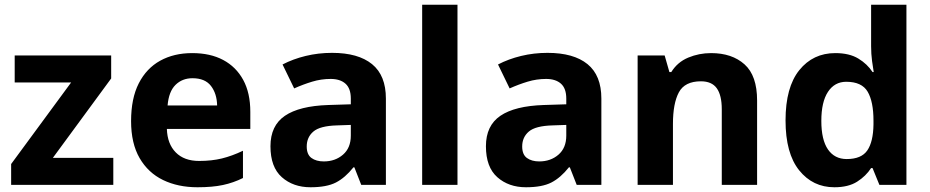

<svg xmlns="http://www.w3.org/2000/svg" viewBox="-20 -780 3922 810"><path d="M458 0H27V-88L280 -432H42V-546H449V-449L203 -114H458Z M791 -556Q867 -556 921.5 -527Q976 -498 1006 -443Q1036 -388 1036 -308V-236H684Q686 -173 721.5 -137Q757 -101 820 -101Q873 -101 916 -111.5Q959 -122 1005 -144V-29Q965 -9 920.5 0.5Q876 10 813 10Q731 10 668 -20.5Q605 -51 569 -113Q533 -175 533 -269Q533 -365 565.5 -428.5Q598 -492 656 -524Q714 -556 791 -556ZM792 -450Q749 -450 720.5 -422Q692 -394 687 -335H896Q895 -385 870 -417.5Q845 -450 792 -450Z M1381 -557Q1491 -557 1549.5 -509.5Q1608 -462 1608 -364V0H1504L1475 -74H1471Q1436 -30 1397 -10Q1358 10 1290 10Q1217 10 1169 -32.5Q1121 -75 1121 -163Q1121 -250 1182 -291.5Q1243 -333 1365 -337L1460 -340V-364Q1460 -407 1437.5 -427Q1415 -447 1375 -447Q1335 -447 1297 -435.5Q1259 -424 1221 -407L1172 -508Q1216 -531 1269.5 -544Q1323 -557 1381 -557ZM1402 -251Q1330 -249 1302 -225Q1274 -201 1274 -162Q1274 -128 1294 -113.5Q1314 -99 1346 -99Q1394 -99 1427 -127.5Q1460 -156 1460 -208V-253Z M1910 0H1761V-760H1910Z M2290 -557Q2400 -557 2458.5 -509.5Q2517 -462 2517 -364V0H2413L2384 -74H2380Q2345 -30 2306 -10Q2267 10 2199 10Q2126 10 2078 -32.5Q2030 -75 2030 -163Q2030 -250 2091 -291.5Q2152 -333 2274 -337L2369 -340V-364Q2369 -407 2346.5 -427Q2324 -447 2284 -447Q2244 -447 2206 -435.5Q2168 -424 2130 -407L2081 -508Q2125 -531 2178.5 -544Q2232 -557 2290 -557ZM2311 -251Q2239 -249 2211 -225Q2183 -201 2183 -162Q2183 -128 2203 -113.5Q2223 -99 2255 -99Q2303 -99 2336 -127.5Q2369 -156 2369 -208V-253Z M2980 -556Q3068 -556 3121 -508.5Q3174 -461 3174 -356V0H3025V-319Q3025 -378 3004 -407.5Q2983 -437 2937 -437Q2869 -437 2844 -390.5Q2819 -344 2819 -257V0H2670V-546H2784L2804 -476H2812Q2838 -518 2883.5 -537Q2929 -556 2980 -556Z M3500 10Q3409 10 3351.5 -61.5Q3294 -133 3294 -272Q3294 -412 3352 -484Q3410 -556 3504 -556Q3563 -556 3601 -533Q3639 -510 3661 -476H3666Q3663 -492 3659 -522.5Q3655 -553 3655 -585V-760H3804V0H3690L3661 -71H3655Q3633 -37 3596 -13.5Q3559 10 3500 10ZM3552 -109Q3614 -109 3639 -145.5Q3664 -182 3665 -255V-271Q3665 -351 3640.5 -393Q3616 -435 3550 -435Q3501 -435 3473 -392.5Q3445 -350 3445 -270Q3445 -190 3473 -149.5Q3501 -109 3552 -109Z"/></svg>

Font: Noto Sans Gunjala Gondi
Style: Regular
Weight: 400
Designer: Ek Type
Foundry: Ek Type
Version: Version 1.004